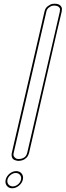

<svg xmlns="http://www.w3.org/2000/svg" viewBox="-20 -814 352 1030"><path d="M16.5 182.5Q6 169 10.5 150Q15 131 31.5 117.5Q48 104 67 104Q86 104 96.5 117.5Q107 131 102.5 150Q98 169 81 182.5Q64 196 45.5 196Q27 196 16.5 182.5ZM287 -651 136 6Q135 7 135 8.5Q135 10 133 14.5Q131 19 129 23Q127 27 122 32Q117 37 111.5 40.5Q106 44 97 46.5Q88 49 78 49Q76 49 73 48.5Q70 48 63 46Q56 44 51 40Q46 36 43.5 27.5Q41 19 43 8L51 -27L205 -692L208 -706Q214 -731 219 -753Q223 -771 236.5 -781Q250 -791 261 -793L272 -794Q295 -794 304.5 -783.5Q314 -773 312 -762L311 -752L303 -718ZM20 150Q18 160 21 168Q24 176 31.5 181Q39 186 48 186Q63 186 76 175.5Q89 165 92.5 150Q96 135 87.5 124.5Q79 114 64.5 114Q50 114 37 124.5Q24 135 20 150ZM301 -752V-753Q300 -754 302 -761Q304 -768 296 -776Q288 -784 270 -784Q266 -784 260 -783Q254 -782 243 -774Q232 -766 229 -753L53 8Q50 21 57.5 29Q65 37 70.5 38Q76 39 80 39Q92 39 100.5 35.5Q109 32 113.5 28Q118 24 121 18.5Q124 13 124.5 11Q125 9 125 7L126 6Z"/></svg>

Font: Soda Fountain
Style: OutlineOblique
Weight: 400
Version: Version 1.0